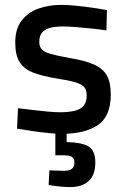

<svg xmlns="http://www.w3.org/2000/svg" viewBox="-20 -530 508 776"><path d="M230.8 10.9Q206 10.9 172.9 7.4Q139.7 4 106.7 -0.9Q73.7 -5.9 48.8 -10.1L52.8 -92.7Q78.4 -89.7 110.5 -85.7Q142.7 -81.7 173.3 -79Q203.9 -76.3 221.9 -76.3Q259.5 -76.3 283.5 -82.7Q307.5 -89.1 319 -103.9Q330.4 -118.7 330.4 -144.8Q330.4 -165.1 321.2 -177Q311.9 -189 285.6 -197.1Q259.3 -205.3 208.1 -213Q152.6 -222 115.4 -236.1Q78.2 -250.1 59.9 -278.3Q41.6 -306.4 41.6 -358.1Q41.6 -414.2 67.9 -447.6Q94.2 -481 136.5 -495.6Q178.9 -510.3 226.4 -510.3Q253.8 -510.3 287.6 -506.8Q321.5 -503.4 355 -498.6Q388.4 -493.9 412.2 -489L410.2 -407Q385.7 -411 352.6 -414.5Q319.4 -418 287.3 -420.5Q255.2 -423 232.7 -423Q202.6 -423 181.6 -417.2Q160.6 -411.4 149.7 -398.1Q138.8 -384.7 138.8 -360.7Q138.8 -342.2 148.4 -331Q158.1 -319.7 184.7 -312.1Q211.3 -304.6 261.4 -295.6Q322.4 -285.6 358.9 -269.6Q395.5 -253.6 411.6 -225.4Q427.7 -197.3 427.7 -147.8Q427.7 -59.8 375.3 -24.4Q322.9 10.9 230.8 10.9ZM265 226.1Q241.6 226.1 216.6 223.3Q191.6 220.6 176.5 217.7L179.7 158.3Q184.1 158.7 196 159.1Q208 159.4 220.6 159.9Q233.2 160.4 238.9 160.4Q259.7 160.4 270.2 152.6Q280.6 144.8 280.6 127Q280.6 110.3 270.2 103.9Q259.7 97.6 238.9 97.6H203.7V-1H249.3V44.4Q306.1 45.1 335.6 60.6Q365.2 76.2 365.2 127Q365.2 178.3 337.8 202.2Q310.4 226.1 265 226.1Z"/></svg>

Font: TitilliumWeb ExtraLight
Style: Regular
Weight: 400
Designer: Mohamed Gaber, Accademia di Belle Arti di Urbino and others
Foundry: Kief Type Foundry, Accademia di Belle Arti di Urbino and others
Version: Version 3.000; ttfautohint (v1.8.2)